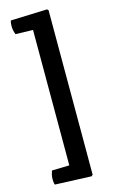

<svg xmlns="http://www.w3.org/2000/svg" viewBox="-144 -822 642 1078"><g transform="rotate(-15 177.0 -283.0)"><path d="M255 -761 142 -721V164L255 195ZM247.5 202.5 255 195 245.5 108 40.5 113.5Q37.5 121 34.2 134.5Q31 148 31 161.5Q31 168.5 32 178Q33 187.5 35.5 194ZM35.5 -760Q33 -753 32 -743.5Q31 -734 31 -727Q31 -714 34.2 -700.2Q37.5 -686.5 40.5 -679L245.5 -673.5L255 -761L247.5 -767.5Z"/></g></svg>

Font: Signika Light Medium
Style: Regular
Weight: 500
Version: Version 2.003;gftools[0.9.32]